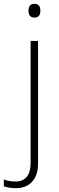

<svg xmlns="http://www.w3.org/2000/svg" viewBox="-71 -744 308 1004"><path d="M78 -688C78 -667 87 -652 108 -652C133 -652 140 -667 140 -688C140 -709 133 -724 108 -724C87 -724 78 -709 78 -688ZM13 240C80 240 128 197 128 112V-530H89V109C89 172 62 205 11 205C-10 205 -31 203 -51 194V230C-35 236 -14 240 13 240Z"/></svg>

Font: Noto Sans Gurmukhi ExtraLight
Style: Regular
Weight: 200
Designer: Jelle Bosma - Monotype Design Team
Foundry: Monotype Imaging Inc.
Version: Version 2.004